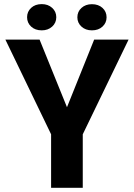

<svg xmlns="http://www.w3.org/2000/svg" viewBox="-20 -901 643 921"><path d="M180.2 -881.3Q210.4 -881.3 230.2 -863.3Q250 -845.2 250 -818.4Q250 -791.5 230.2 -773.4Q210.4 -755.4 180.2 -755.4Q148.9 -755.4 129.4 -773.4Q109.9 -791.5 109.9 -818.4Q109.9 -845.2 129.4 -863.3Q148.9 -881.3 180.2 -881.3ZM420.9 -880.9Q452.1 -880.9 471.7 -863Q491.2 -845.2 491.2 -817.9Q491.2 -791.5 471.7 -773.4Q452.1 -755.4 420.9 -755.4Q390.6 -755.4 370.8 -773.4Q351.1 -791.5 351.1 -817.9Q351.1 -845.2 370.8 -863Q390.6 -880.9 420.9 -880.9ZM301.3 -386.7 431.6 -710.9H596.7L377 -256.8V0H225.1V-256.8L5.9 -710.9H169.9Z"/></svg>

Font: Robert Sans Black
Style: Regular
Weight: 900
Designer: Christian Robertson (extended by Adam Twardoch)
Foundry: Google
Version: Version 12.135;April 2, 2019;FontCreator 11.5.0.2425 64-bit;